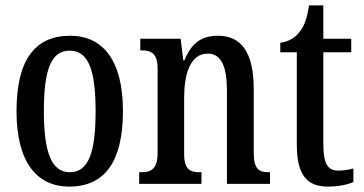

<svg xmlns="http://www.w3.org/2000/svg" viewBox="-20 -679 1343 709"><path d="M236 10C366 10 434 -81 434 -269C434 -456 360 -547 239 -547C108 -547 41 -456 41 -269C41 -81 115 10 236 10ZM238 -43C168 -43 142 -121 142 -269C142 -417 167 -492 237 -492C308 -492 333 -417 333 -269C333 -121 309 -43 238 -43Z M494 0H724V-43H719C684 -43 660 -51 660 -110V-319C660 -402 681 -481 747 -481C800 -481 818 -428 818 -343V0H977V-43H973C938 -43 917 -52 917 -115V-350C917 -487 870 -547 785 -547C725 -547 687 -521 661 -456H657L647 -536H498V-493H502C537 -493 562 -484 562 -425V-115C562 -52 536 -43 500 -43H494Z M1191 10C1235 10 1268 1 1285 -7V-57C1267 -52 1250 -49 1228 -49C1189 -49 1174 -77 1174 -147V-486H1277V-536H1174V-659H1121C1113 -605 1102 -581 1086 -561C1070 -540 1048 -526 1015 -521V-486H1076V-146C1076 -30 1115 10 1191 10Z"/></svg>

Font: Noto Serif Devanagari ExtraCondensed Medium
Style: Regular
Weight: 500
Width: 2
Designer: Universal Thirst, Indian Type Foundry and the Monotype Design Team
Foundry: Monotype Imaging Inc.
Version: Version 2.004